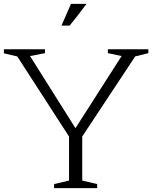

<svg xmlns="http://www.w3.org/2000/svg" viewBox="-27 -970 785 990"><path d="M397 -39 474 -21V0H252V-21L329 -39V-266L62 -679L-7 -695V-716H205V-696L128 -681L362 -309L600 -681L529 -696V-716H738V-696L670 -679L397 -266ZM339 -950H419Q360 -871 332 -838H290Q292 -843 339 -950Z"/></svg>

Font: Afta serif
Style: Regular
Weight: 400
Designer: parq.ink
Foundry: Oriol Esparraguera Font
Version: Version 1.000